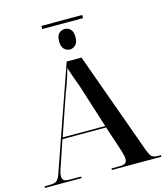

<svg xmlns="http://www.w3.org/2000/svg" viewBox="-136 -1071 1030 1177"><g transform="rotate(-15 378.5 -482.5)"><path d="M2 0H234V-10H162Q133 -10 124 -18Q115 -26 115 -45Q115 -62 123.5 -86.5Q132 -111 137 -126L183 -261H460L504 -128Q507 -118 516 -90Q525 -62 525 -44Q525 -29 516.5 -19.5Q508 -10 480 -10H427V0H741V-10H723Q692 -10 680.5 -23Q669 -36 655 -76L425 -714H331L100 -53Q90 -28 77 -19Q64 -10 27 -10H2ZM187 -271 274 -524Q278 -532 288.5 -561Q299 -590 309.5 -622.5Q320 -655 325 -675Q334 -644 348.5 -603.5Q363 -563 368 -551L457 -271ZM238 -945H497V-965H238ZM370 -780Q390 -780 406 -795.5Q422 -811 422 -846Q422 -881 406 -895.5Q390 -910 370 -910Q350 -910 334 -895.5Q318 -881 318 -846Q318 -811 334 -795.5Q350 -780 370 -780Z"/></g></svg>

Font: Noto Serif Display Semi
Style: Regular
Weight: 600
Designer: Monotype Design Team
Foundry: Monotype Imaging Inc.
Version: Version 1.900